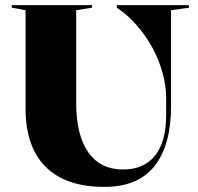

<svg xmlns="http://www.w3.org/2000/svg" viewBox="-20 -728 774 751"><path d="M388 3Q237 3 158.5 -75.5Q80 -154 80 -303V-688L26 -698V-708H340V-698L278 -688V-326Q278 -199 325.5 -132Q373 -65 461 -65Q543 -65 586.5 -119.5Q630 -174 630 -278V-343Q630 -391 616 -442.5Q602 -494 576 -541.5Q550 -589 514.5 -629.5Q479 -670 437 -698V-708H719V-698L649 -688V-313Q649 -160 584.5 -78.5Q520 3 388 3Z"/></svg>

Font: Kalnia Thin SemiBold
Style: Regular
Weight: 600
Version: Version 1.105